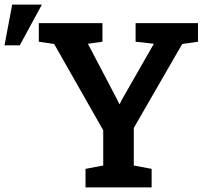

<svg xmlns="http://www.w3.org/2000/svg" viewBox="-21 -811 899 831"><path d="M349.1 0V-80.1L425.8 -94.7V-247.1L213.4 -620.6L147 -630.4V-710.9H422.4V-630.4L359.4 -621.6L484.4 -383.3L495.1 -361.3L497.6 -361.8L508.3 -382.8L645 -621.6L565.9 -630.4V-710.9H835.9V-630.4L767.6 -620.6L558.1 -257.3V-94.7L635.3 -80.1V0ZM-1.5 -614.7 31.7 -791H160.2L64.5 -614.7Z"/></svg>

Font: Roboto Slab SemiBold
Style: Regular
Weight: 600
Designer: Google
Version: Version 2.001; ttfautohint (v1.8.3)